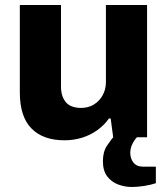

<svg xmlns="http://www.w3.org/2000/svg" viewBox="-20 -547 669 765"><path d="M506 198Q477 198 450.5 188Q424 178 407 155.5Q390 133 390 95Q390 58 406.5 33Q423 8 441 -12H534V-8Q520 3 509.5 22.5Q499 42 499 62Q499 84 511.5 100.5Q524 117 550 117H601V183Q580 190 553.5 194Q527 198 506 198ZM237 12Q152 12 105.5 -35Q59 -82 59 -179V-527H223V-202Q223 -181 228.5 -165Q234 -149 244 -138Q254 -127 269.5 -122Q285 -117 303 -117Q332 -117 354 -130.5Q376 -144 389 -167.5Q402 -191 402 -219V-527H566V0H431L421 -75H414Q396 -49 368.5 -29Q341 -9 307.5 1.5Q274 12 237 12Z"/></svg>

Font: Archivo SemiBold ExtraBold
Style: Regular
Weight: 800
Version: Version 2.001